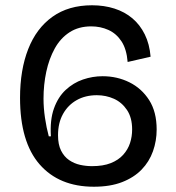

<svg xmlns="http://www.w3.org/2000/svg" viewBox="-20 -694 667 728"><path d="M336 14Q204 14 130 -71Q56 -156 56 -323Q56 -429 87 -508Q118 -587 179 -630.5Q240 -674 329 -674Q375 -674 414 -661.5Q453 -649 482 -624.5Q511 -600 529 -563.5Q547 -527 551 -479L464 -459Q460 -508 440.5 -537.5Q421 -567 391 -580.5Q361 -594 326 -594Q278 -594 243.5 -571.5Q209 -549 187.5 -510Q166 -471 155.5 -422Q145 -373 145 -320Q145 -285 150.5 -247.5Q156 -210 165 -177H173Q169 -239 184.5 -282.5Q200 -326 229 -353Q258 -380 294.5 -392.5Q331 -405 369 -405Q424 -405 470.5 -382Q517 -359 545.5 -314.5Q574 -270 574 -203Q574 -160 560 -120.5Q546 -81 517 -51Q488 -21 443 -3.5Q398 14 336 14ZM329 -64Q371 -64 400 -75.5Q429 -87 447 -107Q465 -127 473 -151.5Q481 -176 481 -203Q481 -248 461.5 -277Q442 -306 412 -319.5Q382 -333 347 -333Q304 -333 271 -314.5Q238 -296 219 -262Q200 -228 200 -181Q200 -146 211.5 -123Q223 -100 242 -87Q261 -74 283.5 -69Q306 -64 329 -64Z"/></svg>

Font: Bricolage Grotesque 36pt
Style: Regular
Weight: 400
Designer: Mathieu Triay
Foundry: Atelier Triay
Version: Version 1.001;gftools[0.9.33.dev8+g029e19f]